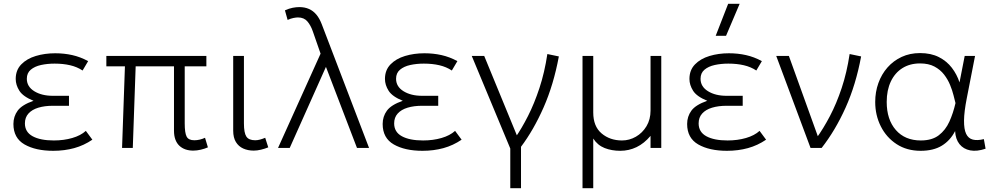

<svg xmlns="http://www.w3.org/2000/svg" viewBox="-20 -772 5204 1002"><path d="M258 15Q166 15 108 -18.2Q50 -51.5 50 -125Q50 -164 72.2 -194.5Q94.5 -225 155 -246Q100.5 -268 81.2 -298.2Q62 -328.5 62 -360Q62 -406 90.8 -435.8Q119.5 -465.5 166.5 -479.8Q213.5 -494 268 -494Q314.5 -494 357 -484.5Q399.5 -475 440 -453L411 -404Q382.5 -423 346 -431.5Q309.5 -440 265 -440Q227 -440 194 -432.8Q161 -425.5 140.5 -408.2Q120 -391 120 -361Q120 -320 158.8 -296Q197.5 -272 256 -272H340V-220H256Q213 -220 180 -210Q147 -200 128.5 -179.5Q110 -159 110 -128Q110 -83 150.2 -61Q190.5 -39 261 -39Q313 -39 357 -51.8Q401 -64.5 428 -89L462 -43Q418 -13 367.2 1Q316.5 15 258 15Z M988 14Q966.5 14 948.2 7.8Q930 1.5 916.5 -11Q903 -23.5 895.5 -43.2Q888 -63 888 -90V-426H688L673 0H617L632 -426H535V-480H1057V-426H944V-128Q944 -78.5 954 -59.2Q964 -40 994 -40Q1008.5 -40 1023 -43.5Q1037.5 -47 1050 -53L1065 -3Q1048 4.5 1027.8 9.2Q1007.5 14 988 14Z M1304 14Q1273.5 14 1249.2 3Q1225 -8 1211 -31Q1197 -54 1197 -90V-480H1253V-128Q1253 -78.5 1265.8 -59.2Q1278.5 -40 1312 -40Q1323.5 -40 1336.8 -43.5Q1350 -47 1364 -53L1380 -3Q1361.5 4.5 1341.8 9.2Q1322 14 1304 14Z M1431 0 1653 -492 1613 -607Q1602 -639.5 1584.2 -660.2Q1566.5 -681 1535 -681Q1525.5 -681 1511.5 -678.2Q1497.5 -675.5 1481 -668L1467 -718Q1489 -728 1507.8 -731.5Q1526.5 -735 1542 -735Q1570.5 -735 1592.5 -725.2Q1614.5 -715.5 1631 -695.8Q1647.5 -676 1659 -646L1906 0H1843L1681 -423L1492 0Z M2185 15Q2093 15 2035 -18.2Q1977 -51.5 1977 -125Q1977 -164 1999.2 -194.5Q2021.5 -225 2082 -246Q2027.5 -268 2008.2 -298.2Q1989 -328.5 1989 -360Q1989 -406 2017.8 -435.8Q2046.5 -465.5 2093.5 -479.8Q2140.5 -494 2195 -494Q2241.5 -494 2284 -484.5Q2326.5 -475 2367 -453L2338 -404Q2309.5 -423 2273 -431.5Q2236.5 -440 2192 -440Q2154 -440 2121 -432.8Q2088 -425.5 2067.5 -408.2Q2047 -391 2047 -361Q2047 -320 2085.8 -296Q2124.5 -272 2183 -272H2267V-220H2183Q2140 -220 2107 -210Q2074 -200 2055.5 -179.5Q2037 -159 2037 -128Q2037 -83 2077.2 -61Q2117.5 -39 2188 -39Q2240 -39 2284 -51.8Q2328 -64.5 2355 -89L2389 -43Q2345 -13 2294.2 1Q2243.5 15 2185 15Z M2643 210V3L2442 -480H2507L2683 -52H2668Q2702.5 -101.5 2735.5 -166.5Q2768.5 -231.5 2795.2 -312.5Q2822 -393.5 2836.5 -490L2896.5 -477.5Q2869 -329.5 2816.8 -211.2Q2764.5 -93 2699 -6V210Z M3020 210V-480H3076V-185Q3076 -112.5 3119.5 -75.8Q3163 -39 3226 -39Q3264.5 -39 3298.5 -58.5Q3332.5 -78 3353.8 -113.2Q3375 -148.5 3375 -195V-480H3431V0H3375V-63Q3342 -23.5 3302 -4.2Q3262 15 3217 15Q3172 15 3135.2 0.5Q3098.5 -14 3076 -49V210Z M3774 15Q3682 15 3624 -18.2Q3566 -51.5 3566 -125Q3566 -164 3588.2 -194.5Q3610.5 -225 3671 -246Q3616.5 -268 3597.2 -298.2Q3578 -328.5 3578 -360Q3578 -406 3606.8 -435.8Q3635.5 -465.5 3682.5 -479.8Q3729.5 -494 3784 -494Q3830.5 -494 3873 -484.5Q3915.5 -475 3956 -453L3927 -404Q3898.5 -423 3862 -431.5Q3825.5 -440 3781 -440Q3743 -440 3710 -432.8Q3677 -425.5 3656.5 -408.2Q3636 -391 3636 -361Q3636 -320 3674.8 -296Q3713.5 -272 3772 -272H3856V-220H3772Q3729 -220 3696 -210Q3663 -200 3644.5 -179.5Q3626 -159 3626 -128Q3626 -83 3666.2 -61Q3706.5 -39 3777 -39Q3829 -39 3873 -51.8Q3917 -64.5 3944 -89L3978 -43Q3934 -13 3883.2 1Q3832.5 15 3774 15ZM3715 -585 3780 -752H3840L3769 -585Z M4210 0 4031 -480H4097L4256.5 -37.5L4240.5 -50.5Q4277 -101 4311.2 -166.2Q4345.5 -231.5 4372.5 -312.5Q4399.5 -393.5 4414 -490L4474 -477.5Q4446.5 -329.5 4393 -210.5Q4339.5 -91.5 4268 0Z M4784.5 15Q4712.5 15 4659.2 -19.8Q4606 -54.5 4576.8 -112.5Q4547.5 -170.5 4547.5 -240Q4547.5 -292 4564 -338.2Q4580.5 -384.5 4611.5 -419.8Q4642.5 -455 4685.5 -475Q4728.5 -495 4781.5 -495Q4838.5 -495 4879.8 -474Q4921 -453 4947.5 -418.2Q4974 -383.5 4987.5 -342L5014.5 -480H5068.5L5025.5 -260Q5011.5 -189 5011 -143.2Q5010.5 -97.5 5022 -73.5Q5033.5 -49.5 5057 -43.5Q5080.5 -37.5 5114.5 -46L5123.5 4Q5078.5 19.5 5043.2 12.8Q5008 6 4987.2 -20Q4966.5 -46 4964.5 -88Q4939 -38.5 4895.2 -11.8Q4851.5 15 4784.5 15ZM4785.5 -39Q4844 -39 4879.2 -66Q4914.5 -93 4934.5 -137.2Q4954.5 -181.5 4966.5 -234Q4962.5 -249.5 4956.2 -274.8Q4950 -300 4938.2 -328.8Q4926.5 -357.5 4906.8 -383Q4887 -408.5 4856.5 -424.8Q4826 -441 4781.5 -441Q4728.5 -441 4689.5 -416.5Q4650.5 -392 4629 -346.8Q4607.5 -301.5 4607.5 -240Q4607.5 -148 4655.2 -93.5Q4703 -39 4785.5 -39Z"/></svg>

Font: Geologica Cursive Thin
Style: Regular
Weight: 250
Designer: Sindre Bremnes, Frode Helland
Foundry: Monokrom Skriftforlag AS
Version: Version 1.010;gftools[0.9.28]